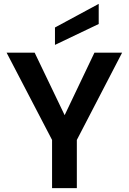

<svg xmlns="http://www.w3.org/2000/svg" viewBox="-20 -972 665 992"><path d="M249 0V-249L14 -700H159L314 -377L468 -700H611L377 -249V0ZM264 -740V-830L490 -952V-848Z"/></svg>

Font: Firefly Display
Style: Bold
Weight: 700
Designer: Colophon Foundry, Jonny Pinhorn
Foundry: Colophon Foundry
Version: Version 1.200; ttfautohint (v1.8.3)